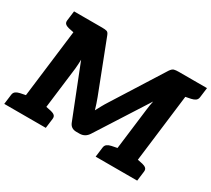

<svg xmlns="http://www.w3.org/2000/svg" viewBox="-150 -973 1340 1217"><g transform="rotate(30 519.5 -364.5)"><path d="M65 0 155 -729H284Q307 -729 318 -725.5Q329 -722 336 -703L479 -333Q486 -314 493 -293.5Q500 -273 506 -252Q515 -269 527.5 -292Q540 -315 553 -335L785 -703Q798 -722 810.5 -725.5Q823 -729 845 -729H974L884 0H735L787 -419Q789 -435 791.5 -451.5Q794 -468 798 -485L559 -111Q536 -75 495 -75H472Q432 -75 418 -111L270 -486Q270 -468 268.5 -451Q267 -434 266 -419L214 0ZM-12 0 -3 -71Q-1 -88 10.5 -96.5Q22 -105 41 -109L86 -118L85 0ZM195 0 224 -118 267 -109Q284 -105 293.5 -96.5Q303 -88 301 -71L292 0ZM175 -729 146 -611 103 -620Q86 -624 76.5 -632.5Q67 -641 69 -658L78 -729ZM657 0 666 -71Q668 -88 679.5 -96.5Q691 -105 710 -109L755 -118L754 0ZM864 0 893 -118 936 -109Q953 -105 962.5 -96.5Q972 -88 970 -71L961 0ZM1051 -729 1042 -658Q1040 -641 1028.5 -632.5Q1017 -624 998 -620L953 -611L954 -729Z"/></g></svg>

Font: Aleo Black
Style: Italic
Weight: 900
Italic angle: -7°
Designer: Alessio Laiso
Foundry: Alessio Laiso
Version: Version 2.001;gftools[0.9.29]